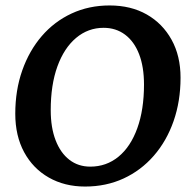

<svg xmlns="http://www.w3.org/2000/svg" viewBox="-20 -672 695 704"><path d="M292 12Q217 12 159 -21Q101 -54 68.5 -114Q36 -174 36 -255Q36 -341 61.5 -413.5Q87 -486 133 -539.5Q179 -593 242.5 -622.5Q306 -652 382 -652Q460 -652 518 -619Q576 -586 609 -526.5Q642 -467 642 -387Q642 -301 616.5 -228Q591 -155 544 -101Q497 -47 433 -17.5Q369 12 292 12ZM311 -61Q370 -61 414.5 -97.5Q459 -134 483.5 -202Q508 -270 508 -362Q508 -427 490 -473.5Q472 -520 438.5 -545Q405 -570 360 -570Q303 -570 259 -533Q215 -496 190.5 -428.5Q166 -361 166 -268Q166 -204 184 -157.5Q202 -111 234.5 -86Q267 -61 311 -61Z"/></svg>

Font: Alegreya SemiBold
Style: Italic
Weight: 600
Italic angle: -7°
Designer: Juan Pablo del Peral
Foundry: Huerta Tipografica
Version: Version 2.009